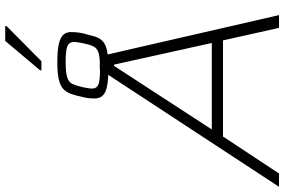

<svg xmlns="http://www.w3.org/2000/svg" viewBox="-211 -894 1091 737"><g transform="rotate(-90 334.5 -525.5)"><path d="M-14 0 437 -688H487L645 0H596L548 -215H179L37 0ZM206 -258H538L455 -633H450ZM442 -655Q395 -655 370 -660.5Q345 -666 335 -678Q325 -690 325 -708Q325 -716 326 -728Q327 -740 330 -752Q336 -780 343 -799Q350 -818 362.5 -829Q375 -840 399 -845.5Q423 -851 463 -851Q510 -851 535 -845Q560 -839 570 -827.5Q580 -816 580 -798Q580 -790 579 -778.5Q578 -767 575 -752Q568 -725 562.5 -706.5Q557 -688 544.5 -676.5Q532 -665 508 -660Q484 -655 442 -655ZM439 -687Q481 -687 499.5 -692.5Q518 -698 525 -712.5Q532 -727 537 -752Q539 -763 540.5 -772Q542 -781 542 -788Q542 -805 526.5 -812Q511 -819 466 -819Q425 -819 406 -813Q387 -807 380.5 -792.5Q374 -778 368 -752Q366 -742 364.5 -733Q363 -724 363 -717Q363 -700 378 -693.5Q393 -687 439 -687ZM433 -912V-917L546 -1051H603V-1046L468 -912Z"/></g></svg>

Font: Saira SemiExpanded ExtraLight
Style: Italic
Weight: 250
Width: 6
Italic angle: -12°
Designer: Hector Gatti with collaboration of the Omnibus-Type team
Foundry: Omnibus-Type
Version: Version 1.101